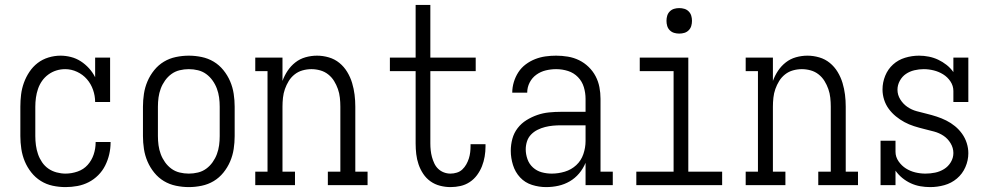

<svg xmlns="http://www.w3.org/2000/svg" viewBox="-20 -755 4040 783"><path d="M247 8Q221 8 195 2.5Q169 -3 146.5 -17Q124 -31 107.5 -52Q91 -73 81 -97Q71 -121 67 -147.5Q63 -174 63 -200V-320Q63 -345 66 -369.5Q69 -394 77.5 -417.5Q86 -441 100 -462Q114 -483 133.5 -498Q153 -513 177.5 -520.5Q202 -528 227 -528Q248 -528 269.5 -522.5Q291 -517 309.5 -505Q328 -493 343 -476.5Q358 -460 368 -440V-520H429V-339H368Q368 -364 359.5 -388.5Q351 -413 334.5 -432Q318 -451 294.5 -462Q271 -473 246 -473Q227 -473 209.5 -467.5Q192 -462 177 -451Q162 -440 151.5 -425Q141 -410 135 -392.5Q129 -375 126.5 -356.5Q124 -338 124 -320V-200Q124 -181 126.5 -162.5Q129 -144 135 -126.5Q141 -109 151.5 -93.5Q162 -78 177 -67.5Q192 -57 210.5 -52Q229 -47 247 -47Q272 -47 296.5 -55.5Q321 -64 337.5 -82.5Q354 -101 362 -125Q370 -149 370 -174V-176H431V-174Q431 -150 425.5 -126Q420 -102 409 -80Q398 -58 380.5 -40.5Q363 -23 341.5 -12Q320 -1 296 3.5Q272 8 247 8Z M750 8Q724 8 697.5 2.5Q671 -3 648.5 -16.5Q626 -30 609 -51Q592 -72 581.5 -96.5Q571 -121 567 -147.5Q563 -174 563 -200V-320Q563 -346 567 -372.5Q571 -399 581.5 -423.5Q592 -448 609 -469Q626 -490 648.5 -503.5Q671 -517 697.5 -522.5Q724 -528 750 -528Q776 -528 802.5 -522.5Q829 -517 851.5 -503.5Q874 -490 891 -469Q908 -448 918.5 -423.5Q929 -399 933 -372.5Q937 -346 937 -320V-200Q937 -174 933 -147.5Q929 -121 918.5 -96.5Q908 -72 891 -51Q874 -30 851.5 -16.5Q829 -3 802.5 2.5Q776 8 750 8ZM750 -47Q769 -47 787.5 -51.5Q806 -56 821 -67Q836 -78 847 -93.5Q858 -109 864.5 -126.5Q871 -144 873.5 -162.5Q876 -181 876 -200V-320Q876 -339 873.5 -357.5Q871 -376 864.5 -393.5Q858 -411 847 -426.5Q836 -442 821 -453Q806 -464 787.5 -468.5Q769 -473 750 -473Q731 -473 712.5 -468.5Q694 -464 679 -453Q664 -442 653 -426.5Q642 -411 635.5 -393.5Q629 -376 626.5 -357.5Q624 -339 624 -320V-200Q624 -181 626.5 -162.5Q629 -144 635.5 -126.5Q642 -109 653 -93.5Q664 -78 679 -67Q694 -56 712.5 -51.5Q731 -47 750 -47Z M1021 0V-55H1071V-465H1021V-520H1132V-425Q1140 -447 1153 -466.5Q1166 -486 1184.5 -500.5Q1203 -515 1226 -521.5Q1249 -528 1273 -528Q1297 -528 1321 -521Q1345 -514 1364 -498.5Q1383 -483 1396 -461.5Q1409 -440 1416 -416.5Q1423 -393 1426 -369Q1429 -345 1429 -320V-55H1479V0H1317V-55H1368V-320Q1368 -338 1366 -356.5Q1364 -375 1358 -392Q1352 -409 1342.5 -424.5Q1333 -440 1318.5 -451.5Q1304 -463 1286 -468Q1268 -473 1250 -473Q1232 -473 1214 -468Q1196 -463 1181.5 -451.5Q1167 -440 1157.5 -424.5Q1148 -409 1142 -392Q1136 -375 1134 -356.5Q1132 -338 1132 -320V-55H1183V0Z M1817 8Q1796 8 1774.5 2.5Q1753 -3 1735.5 -15.5Q1718 -28 1706 -46Q1694 -64 1687 -84.5Q1680 -105 1677.5 -126.5Q1675 -148 1675 -170V-465H1570V-520H1675V-735H1735V-520H1920V-465H1735V-170Q1735 -156 1736.5 -142Q1738 -128 1741.5 -115Q1745 -102 1751 -89Q1757 -76 1767 -66.5Q1777 -57 1790 -52Q1803 -47 1817 -47Q1830 -47 1843 -51Q1856 -55 1865.5 -64Q1875 -73 1881.5 -84.5Q1888 -96 1892 -108.5Q1896 -121 1897.5 -134Q1899 -147 1899 -160V-167H1960V-157Q1960 -137 1956.5 -116.5Q1953 -96 1945.5 -77Q1938 -58 1925.5 -41Q1913 -24 1895.5 -12.5Q1878 -1 1858 3.5Q1838 8 1817 8Z M2207 8Q2178 8 2149.5 -1Q2121 -10 2101 -31.5Q2081 -53 2072 -82Q2063 -111 2063 -140Q2063 -165 2069.5 -189Q2076 -213 2091 -232.5Q2106 -252 2127 -265Q2148 -278 2171 -286Q2194 -294 2218.5 -296.5Q2243 -299 2268 -299H2368V-352Q2368 -376 2361 -399.5Q2354 -423 2337 -440.5Q2320 -458 2296.5 -465.5Q2273 -473 2248 -473Q2227 -473 2206 -468Q2185 -463 2167.5 -450.5Q2150 -438 2140 -418.5Q2130 -399 2130 -377H2069Q2069 -399 2075.5 -420.5Q2082 -442 2094 -460.5Q2106 -479 2124 -492.5Q2142 -506 2162.5 -514Q2183 -522 2204.5 -525Q2226 -528 2248 -528Q2272 -528 2296 -524Q2320 -520 2341.5 -509.5Q2363 -499 2380.5 -482Q2398 -465 2409 -444Q2420 -423 2424.5 -399.5Q2429 -376 2429 -352V-55H2479V0H2368V-91Q2358 -67 2341.5 -47.5Q2325 -28 2303.5 -15.5Q2282 -3 2257.5 2.5Q2233 8 2207 8ZM2230 -47Q2257 -47 2283.5 -55Q2310 -63 2330 -81.5Q2350 -100 2359 -126.5Q2368 -153 2368 -180V-244H2268Q2251 -244 2235 -242.5Q2219 -241 2203 -237Q2187 -233 2172 -225.5Q2157 -218 2145.5 -206Q2134 -194 2129 -178Q2124 -162 2124 -146Q2124 -126 2131 -106Q2138 -86 2153.5 -72Q2169 -58 2189 -52.5Q2209 -47 2230 -47Z M2575 0V-55H2727V-465H2589V-520H2787V-55H2925V0ZM2750 -618Q2739 -618 2729 -621Q2719 -624 2711.5 -631.5Q2704 -639 2701 -649Q2698 -659 2698 -670Q2698 -681 2701 -691Q2704 -701 2711.5 -708.5Q2719 -716 2729 -719Q2739 -722 2750 -722Q2761 -722 2771 -719Q2781 -716 2788.5 -708.5Q2796 -701 2799 -691Q2802 -681 2802 -670Q2802 -659 2799 -649Q2796 -639 2788.5 -631.5Q2781 -624 2771 -621Q2761 -618 2750 -618Z M3021 0V-55H3071V-465H3021V-520H3132V-425Q3140 -447 3153 -466.5Q3166 -486 3184.5 -500.5Q3203 -515 3226 -521.5Q3249 -528 3273 -528Q3297 -528 3321 -521Q3345 -514 3364 -498.5Q3383 -483 3396 -461.5Q3409 -440 3416 -416.5Q3423 -393 3426 -369Q3429 -345 3429 -320V-55H3479V0H3317V-55H3368V-320Q3368 -338 3366 -356.5Q3364 -375 3358 -392Q3352 -409 3342.5 -424.5Q3333 -440 3318.5 -451.5Q3304 -463 3286 -468Q3268 -473 3250 -473Q3232 -473 3214 -468Q3196 -463 3181.5 -451.5Q3167 -440 3157.5 -424.5Q3148 -409 3142 -392Q3136 -375 3134 -356.5Q3132 -338 3132 -320V-55H3183V0Z M3773 8Q3753 8 3733 4.5Q3713 1 3694.5 -7.5Q3676 -16 3660 -29Q3644 -42 3632 -59V0H3571V-181H3632V-136Q3632 -115 3644.5 -97Q3657 -79 3674.5 -68Q3692 -57 3712.5 -52Q3733 -47 3754 -47Q3774 -47 3793.5 -51Q3813 -55 3830 -65.5Q3847 -76 3857.5 -93.5Q3868 -111 3868 -131Q3868 -152 3856.5 -171Q3845 -190 3827.5 -201.5Q3810 -213 3789.5 -218.5Q3769 -224 3748.5 -229Q3728 -234 3707.5 -240.5Q3687 -247 3668.5 -257Q3650 -267 3633.5 -280.5Q3617 -294 3604.5 -311Q3592 -328 3585.5 -348.5Q3579 -369 3579 -390Q3579 -419 3590 -446Q3601 -473 3622 -492Q3643 -511 3671 -519.5Q3699 -528 3728 -528Q3748 -528 3768 -524Q3788 -520 3806 -511.5Q3824 -503 3840 -490.5Q3856 -478 3868 -461V-520H3929V-339H3868V-384Q3868 -405 3856 -423Q3844 -441 3826 -452Q3808 -463 3787.5 -468Q3767 -473 3747 -473Q3728 -473 3709 -468.5Q3690 -464 3674.5 -453.5Q3659 -443 3649.5 -425.5Q3640 -408 3640 -389Q3640 -368 3651.5 -349.5Q3663 -331 3680.5 -319Q3698 -307 3718.5 -301.5Q3739 -296 3759.5 -291Q3780 -286 3800 -279.5Q3820 -273 3839 -263.5Q3858 -254 3874.5 -240.5Q3891 -227 3903.5 -209.5Q3916 -192 3922.5 -171.5Q3929 -151 3929 -130Q3929 -101 3917 -73.5Q3905 -46 3882.5 -27Q3860 -8 3831.5 0Q3803 8 3773 8Z"/></svg>

Font: Iosevka Curly Slab Light
Style: Regular
Weight: 300
Monospace: yes
Designer: Belleve Invis
Foundry: Belleve Invis
Version: Version 22.1.2; ttfautohint (v1.8.4)